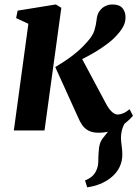

<svg xmlns="http://www.w3.org/2000/svg" viewBox="-20 -570 601 839"><path d="M361 248.5 351.5 218.5Q373.5 209.5 385.2 197.8Q397 186 403 169.5Q409.5 154 409.5 133.2Q409.5 112.5 411.5 90.5Q412.5 55 430 33.2Q447.5 11.5 461.5 -6.5L537 -48.5Q522 -30 515.2 -9.2Q508.5 11.5 508.5 34Q509 48.5 511.8 68Q514.5 87.5 514.5 105.5Q514.5 136.5 501.2 162.5Q488 188.5 462.5 208Q442 224 416.5 234.2Q391 244.5 361 248.5ZM40.5 0 104 -466 50.5 -491 57 -523.5 224 -550.5 248 -536 174.5 0ZM411 10Q384.5 10 367.2 1Q350 -8 339.5 -23.2Q329 -38.5 321 -57.5L221.5 -277Q250 -294 274.8 -311Q299.5 -328 321 -346.8Q342.5 -365.5 360.5 -386.5Q385.5 -413.5 392.8 -438Q400 -462.5 402 -482.5Q404 -506.5 414.8 -521.5Q425.5 -536.5 440.5 -543.5Q455.5 -550.5 470.5 -550.5Q501.5 -550.5 514.8 -534.8Q528 -519 528.5 -497.5Q529 -473.5 518.5 -454.2Q508 -435 493 -419Q477 -400 452 -380.8Q427 -361.5 398.2 -344.2Q369.5 -327 341.8 -313Q314 -299 291.5 -289L327.5 -333.5L443.5 -116.5Q455.5 -94 468.5 -81.8Q481.5 -69.5 495 -69.5Q504.5 -69.5 518.2 -75Q532 -80.5 546 -93L561 -64.5Q551 -51.5 530 -34Q509 -16.5 479 -3.2Q449 10 411 10Z"/></svg>

Font: Merriweather 60pt
Style: Bold Italic
Weight: 700
Italic angle: -7.8°
Version: Version 2.101